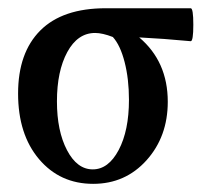

<svg xmlns="http://www.w3.org/2000/svg" viewBox="-20 -435 496 466"><path d="M206.1 11.2Q125.5 11.2 74.7 -48.8Q23.9 -108.9 23.9 -208Q23.9 -307.1 77.9 -361.1Q131.8 -415 236.8 -415H442.9Q449.2 -415 449.2 -375Q449.2 -335 442.9 -335Q376 -341.3 317.9 -344.2Q387.2 -285.6 387.2 -188Q387.2 -103.5 335.7 -46.1Q284.2 11.2 206.1 11.2ZM293 -192.9Q293 -243.2 282.5 -284.2Q272 -325.2 253.9 -345.2Q228.5 -355 210.9 -355Q168.5 -355 143.3 -308.6Q118.2 -262.2 118.2 -189Q118.2 -117.2 142.6 -70.6Q167 -23.9 205.1 -23.9Q243.2 -23.9 268.1 -71Q293 -118.2 293 -192.9Z"/></svg>

Font: Junicode SmCond Medium
Style: Regular
Weight: 500
Width: 4
Designer: Peter S. Baker
Version: Version 2.206